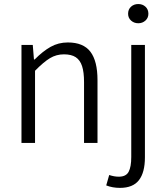

<svg xmlns="http://www.w3.org/2000/svg" viewBox="-20 -705 821 947"><path d="M141.6 -483.4 147.5 -411.6H150.9Q190.9 -452.1 229.5 -473.9Q268.1 -495.6 314.5 -495.6Q391.1 -495.6 426 -449.7Q460.9 -403.8 460.9 -309.6V0H394.5V-300.3Q394.5 -349.1 384.8 -378.9Q375 -408.7 353.5 -422.9Q332 -437 295.4 -437Q257.8 -437 226.6 -418.2Q195.3 -399.4 152.8 -356V0H85.9V-483.4ZM662.1 -685.1Q683.1 -685.1 697.5 -671.9Q711.9 -658.7 711.9 -637.2Q711.9 -616.7 697.3 -603.5Q682.6 -590.3 662.1 -590.3Q641.1 -590.3 626.5 -603.5Q611.8 -616.7 611.8 -637.2Q611.8 -658.7 626.2 -671.9Q640.6 -685.1 662.1 -685.1ZM694.8 -483.4V70.8Q694.8 145.5 665.3 183.6Q635.7 221.7 571.8 221.7Q534.7 221.7 503.9 209.5L518.6 158.2Q543.5 166.5 565.9 166.5Q601.6 166.5 614.5 142.3Q627.4 118.2 627.4 69.3V-483.4Z"/></svg>

Font: Varta
Style: Light
Weight: 300
Designer: Joana Correia, Viktoriya Grabowska, Eben Sorkin
Foundry: Sorkin Type
Version: Version 1.002; ttfautohint (v1.3) -l 8 -r 24 -G 200 -x 12 -H